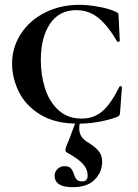

<svg xmlns="http://www.w3.org/2000/svg" viewBox="-20 -500 570 795"><path d="M460 -451Q467 -448 469 -444.5Q471 -441 471 -434L476 -331Q476 -328 471 -327Q466 -326 464 -330Q426 -395 386.5 -426.5Q347 -458 296 -458Q225 -458 187 -401.5Q149 -345 149 -251Q149 -189 166.5 -134Q184 -79 222 -44Q260 -9 318 -9Q369 -9 404.5 -40Q440 -71 474 -140Q475 -144 480 -143Q485 -142 485 -139L477 -33Q476 -25 474 -22Q472 -19 463 -15Q386 12 303 12Q207 12 146 -26Q85 -64 57.5 -121Q30 -178 30 -236Q30 -304 66.5 -360Q103 -416 166.5 -448Q230 -480 308 -480Q345 -480 388.5 -472Q432 -464 460 -451ZM308 32Q308 51 317.5 65.5Q327 80 348 92Q374 108 388.5 125.5Q403 143 403 170Q403 212 372.5 243.5Q342 275 281 275Q206 275 206 227Q206 212 218 200Q230 188 246 188Q265 188 273 196.5Q281 205 286 221Q291 236 297.5 243.5Q304 251 321 251Q343 251 343 227Q343 201 324.5 180Q306 159 260 133Q251 130 251 121Q251 114 255 105Q270 69 287 22Q288 21 295 1L312 2Q308 17 308 32Z"/></svg>

Font: Cormorant Unicase
Style: Bold
Weight: 700
Designer: Christian Thalmann (Catharsis Fonts)
Foundry: Catharsis Fonts
Version: Version 4.000